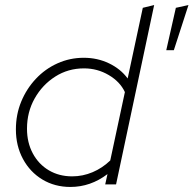

<svg xmlns="http://www.w3.org/2000/svg" viewBox="-20 -731 767 761"><path d="M259 10Q197 10 148 -19.5Q99 -49 71 -101Q43 -153 43 -218Q43 -277 64 -328Q85 -379 122 -418.5Q159 -458 208 -480Q257 -502 312 -502Q366 -502 412 -480Q458 -458 486 -420L546 -700L591 -711L440 0H397L406 -41Q339 10 259 10ZM266 -32Q308 -32 347 -48.5Q386 -65 417 -95L475 -366Q456 -407 411 -433.5Q366 -460 313 -460Q250 -460 199 -427.5Q148 -395 117.5 -341Q87 -287 87 -221Q87 -166 110 -123Q133 -80 173.5 -56Q214 -32 266 -32ZM639 -532 677 -700 727 -711 669 -532Z"/></svg>

Font: Red Hat Display
Style: Italic
Weight: 300
Italic angle: -12°
Designer: Pentagram, MCKL
Foundry: Pentagram, MCKL
Version: Version 1.023